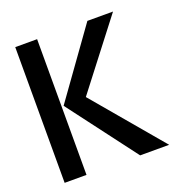

<svg xmlns="http://www.w3.org/2000/svg" viewBox="-123 -805 875 908"><g transform="rotate(-20 314.0 -351.5)"><path d="M160 -693H50V-10H160ZM170 -354 430 -10H576L283 -357L542 -693H413Z"/></g></svg>

Font: Bluebird
Style: LiNrw
Weight: 300
Designer: Jasper
Foundry: Cannot Into Space Fonts
Version: Version 0.98